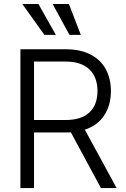

<svg xmlns="http://www.w3.org/2000/svg" viewBox="-20 -958 640 978"><path d="M84 -707H315.4Q389.6 -707 441.4 -680.2Q493.2 -653.3 519 -605.2Q544.9 -557.1 544.9 -494.1Q544.9 -421.9 511 -370.4Q477.1 -318.8 412.1 -297.4L574.2 0H494.1L340.8 -284.2L316.4 -283.2H153.3V0H84ZM313.5 -346.7Q394.5 -346.7 435.5 -385.5Q476.6 -424.3 476.6 -494.1Q476.6 -564.5 435.3 -604.5Q394 -644.5 312.5 -644.5H153.3V-346.7ZM93.8 -937.5H175.8L264.6 -780.3H206.1ZM248 -937.5H331.1L391.6 -780.3H334Z"/></svg>

Font: Pretendard JP Light
Style: Regular
Weight: 300
Designer: Base glyphs from Inter by Rasmus Andersson; Hangeul glyphs from Noto Sans CJK(Source Han Sans) by Jang Soo-young and Kan
Foundry: Kil Hyung-jin
Version: Version 1.309